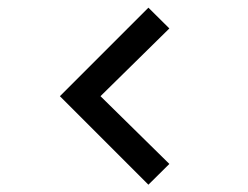

<svg xmlns="http://www.w3.org/2000/svg" viewBox="-20 -572 662 513"><path d="M376.5 -78.5 140 -315 376.5 -551.5 432.5 -496 248.5 -315 432.5 -134Z"/></svg>

Font: Vela Sans Med
Style: Regular
Weight: 500
Designer: Principal design: Mikhail Sharanda - project Manrope.
Design modification: Ravid Balaliev
Foundry: Mikhail Sharanda
Version: Version 1.001